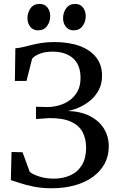

<svg xmlns="http://www.w3.org/2000/svg" viewBox="-20 -970 612 1000"><path d="M249.5 10.5Q197 10.5 154.5 1.8Q112 -7 82.2 -17.2Q52.5 -27.5 36.5 -32L40 -178.5L97.5 -177L135 -74.5Q145.5 -66 164.8 -57.8Q184 -49.5 208.5 -44.5Q233 -39.5 259 -39.5Q308 -39.5 346.2 -56.8Q384.5 -74 406.5 -110Q428.5 -146 428.5 -200.5Q428.5 -247 410.2 -281.8Q392 -316.5 350.5 -335.8Q309 -355 238.5 -355L167.5 -350V-414L226 -412.5Q256.5 -412.5 287 -421Q317.5 -429.5 343 -447.8Q368.5 -466 384 -494.8Q399.5 -523.5 399.5 -564Q399.5 -631.5 360.8 -666.2Q322 -701 253 -701Q212.5 -701 184.2 -689Q156 -677 147 -663L118 -548.5H57.5L60 -718.5Q79.5 -720 100.5 -725Q121.5 -730 145.2 -736Q169 -742 198.2 -746.5Q227.5 -751 263.5 -751Q339 -751 394.8 -730.5Q450.5 -710 481 -671Q511.5 -632 511.5 -575.5Q511.5 -534 494.8 -502Q478 -470 451 -447.2Q424 -424.5 393 -410.8Q362 -397 333 -392Q400.5 -390 448.2 -365.5Q496 -341 521.2 -300.2Q546.5 -259.5 546.5 -207.5Q546.5 -157 524.5 -116.8Q502.5 -76.5 462.8 -48Q423 -19.5 368.8 -4.5Q314.5 10.5 249.5 10.5ZM178 -812Q152 -812 137.5 -830.8Q123 -849.5 123 -875.5Q123 -904.5 139.2 -927Q155.5 -949.5 185.5 -949.5H186.5Q213 -949.5 227.2 -931Q241.5 -912.5 241.5 -886Q241.5 -857 225.2 -834.5Q209 -812 179 -812ZM363 -812Q337 -812 322.8 -830.8Q308.5 -849.5 308.5 -875.5Q308.5 -904.5 324.8 -927Q341 -949.5 370.5 -949.5H371.5Q398 -949.5 412.2 -931Q426.5 -912.5 426.5 -886Q426.5 -857 410.2 -834.5Q394 -812 364 -812Z"/></svg>

Font: Merriweather 36pt
Style: Regular
Weight: 400
Designer: Eben Sorkin
Foundry: Eben Sorkin
Version: Version 2.100